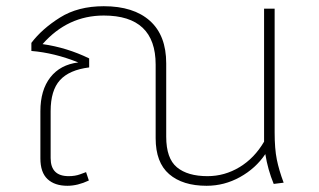

<svg xmlns="http://www.w3.org/2000/svg" viewBox="-20 -588 1026 618"><path d="M861 4Q842 -42 834 -92Q803 -46 752.5 -18Q702 10 645 10Q568 10 524.5 -27.5Q481 -65 481 -143V-380Q481 -538 314 -538Q198 -538 117 -446Q195 -435 267 -400V-371Q203 -363 173 -330Q143 -297 143 -230V-79Q143 -21 201 -21Q222 -21 238 -27Q254 -33 257 -34L266 -7Q230 10 197 10Q156 10 133 -11.5Q110 -33 110 -78V-230Q110 -298 142 -339Q174 -380 232 -387Q155 -418 81 -424V-450Q115 -495 173 -531.5Q231 -568 314 -568Q410 -568 462.5 -521Q515 -474 515 -384V-148Q515 -78 549.5 -49.5Q584 -21 648 -21Q703 -21 751 -50Q799 -79 830 -132V-144V-560H864V-162Q864 -109 871 -74.5Q878 -40 893 0Z"/></svg>

Font: FiraGO UltraLight
Style: Regular
Weight: 200
Designer: bBox Type
Foundry: bBox Type GmbH
Version: Version 1.001